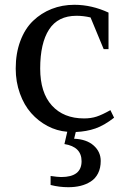

<svg xmlns="http://www.w3.org/2000/svg" viewBox="-20 -533 526 793"><path d="M451.2 -46.9Q410.6 -15.1 374 -2.4Q337.4 10.3 293 12.2L286.1 40Q337.4 42 366.7 67.9Q396 93.8 396 131.8Q396 161.1 385 182.9Q374 204.6 354.7 216.8Q335.4 229 312.5 234.6Q289.6 240.2 262.2 240.2Q225.1 240.2 189 231V193.8Q218.8 198.2 232.9 198.2Q316.9 198.2 316.9 132.8Q316.9 73.2 246.1 62L257.8 11.2Q214.8 7.8 176.5 -12.5Q138.2 -32.7 108.9 -65.7Q79.6 -98.6 62.3 -146.7Q44.9 -194.8 44.9 -250Q44.9 -313 64 -363.8Q83 -414.6 116.5 -446.8Q149.9 -479 193.4 -496.1Q236.8 -513.2 287.1 -513.2Q358.9 -513.2 428.2 -481V-330.1H408.2L354 -460.9Q324.7 -467.8 295.9 -467.8Q219.2 -467.8 182.6 -411.1Q146 -354.5 146 -250Q146 -150.4 194.3 -97.2Q242.7 -43.9 327.1 -43.9Q356 -43.9 379.2 -51.5Q402.3 -59.1 436 -78.1Z"/></svg>

Font: Amethysta
Style: Regular
Weight: 400
Designer: Konstantin Vinogradov, Alexei Vanyashin
Foundry: Cyreal (www.cyreal.org)
Version: Version 1.003